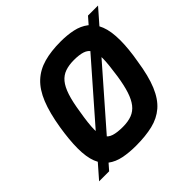

<svg xmlns="http://www.w3.org/2000/svg" viewBox="-181 -938 1136 1136"><g transform="rotate(-45 387.0 -370.0)"><path d="M43 0 690 -740H774L127 0ZM346 6Q289 6 242 -3.5Q195 -13 161 -38.5Q127 -64 109 -109.5Q91 -155 91 -228Q91 -263 95 -305Q99 -347 106 -390Q123 -494 151 -563Q179 -632 222 -672Q265 -712 325.5 -729Q386 -746 467 -746Q522 -746 568.5 -736Q615 -726 649.5 -699.5Q684 -673 703 -625Q722 -577 722 -501Q722 -469 718 -427Q714 -385 706 -341Q690 -233 661.5 -165Q633 -97 590 -60Q547 -23 487 -8.5Q427 6 346 6ZM370 -128Q414 -128 445.5 -140Q477 -152 498.5 -179.5Q520 -207 534.5 -251.5Q549 -296 559 -361Q565 -402 569 -438.5Q573 -475 573 -499Q573 -547 559 -571Q545 -595 517 -604Q489 -613 445 -613Q403 -613 371.5 -602Q340 -591 318 -564.5Q296 -538 280.5 -491Q265 -444 254 -370Q247 -330 243 -294.5Q239 -259 239 -236Q239 -193 252.5 -169.5Q266 -146 295 -137Q324 -128 370 -128Z"/></g></svg>

Font: Exo Thin
Style: Bold Italic
Weight: 700
Italic angle: -9°
Version: Version 2.000